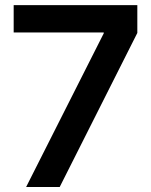

<svg xmlns="http://www.w3.org/2000/svg" viewBox="-20 -748 603 768"><path d="M84.5 0 395 -614.7V-618.2H34.7V-727.5H529.3V-616.2L218.8 0Z"/></svg>

Font: Inter 20pt SemiBold
Style: Regular
Weight: 600
Version: Version 4.001;git-66647c0bb